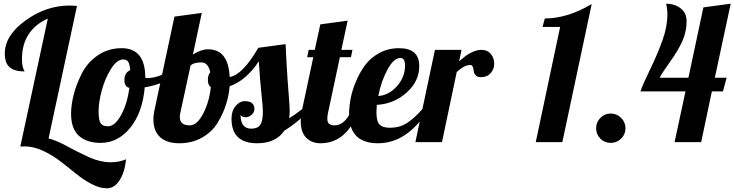

<svg xmlns="http://www.w3.org/2000/svg" viewBox="-20 -770 3978 1040"><path d="M397 -738 243 -20Q283 -11 343 22Q403 55 463.5 82Q524 109 579 109Q624 109 663 93Q655 165 627 207.5Q599 250 559 250Q520 250 475.5 226.5Q431 203 390 169.5Q349 136 306 103Q263 70 212.5 46.5Q162 23 113 23Q98 23 90 24L239 -669Q173 -641 136 -585.5Q99 -530 99 -451Q99 -428 102 -413.5Q105 -399 109 -392Q113 -385 113 -383Q59 -383 32.5 -405.5Q6 -428 6 -480Q6 -578 118 -659Q230 -740 357 -740Q371 -740 397 -738Z M639 -509Q767 -509 767 -349Q771 -347 778 -347Q846 -347 932 -407L941 -380Q882 -316 764 -297Q752 -160 685.5 -78Q619 4 525 4Q451 4 408 -34Q365 -72 365 -154Q365 -202 379.5 -258.5Q394 -315 424 -373.5Q454 -432 510 -470.5Q566 -509 639 -509ZM565 -86Q602 -86 635.5 -146Q669 -206 681 -294Q654 -300 654 -336Q654 -376 685 -390Q683 -422 674.5 -435Q666 -448 647 -448Q614 -448 582 -398Q550 -348 532 -283Q514 -218 514 -167Q514 -119 525 -102.5Q536 -86 565 -86Z M1617 -179H1659Q1602 -113 1520 -62Q1474 6 1373 6Q1234 6 1234 -127Q1234 -169 1256 -195.5Q1278 -222 1306 -222Q1358 -222 1358 -180Q1358 -162 1343.5 -148.5Q1329 -135 1310 -135Q1290 -135 1283 -148Q1283 -73 1341 -73Q1375 -73 1389.5 -93.5Q1404 -114 1404 -166Q1404 -190 1396 -264Q1388 -338 1382 -438Q1312 -333 1224 -303Q1220 -253 1204 -203Q1188 -153 1158 -104Q1128 -55 1074 -24.5Q1020 6 951 6Q883 6 847 -27.5Q811 -61 811 -122Q811 -150 818 -179L925 -680L1073 -700L1025 -475Q1071 -503 1107 -503Q1217 -503 1224 -353Q1294 -364 1379 -511L1527 -531Q1532 -421 1537.5 -341.5Q1543 -262 1546 -227.5Q1549 -193 1549 -167Q1549 -146 1546 -130Q1576 -147 1617 -179ZM1106 -338Q1106 -363 1119 -379Q1107 -432 1071 -432Q1027 -432 1012 -414L957 -160Q954 -148 954 -137Q954 -91 1007 -91Q1048 -91 1081 -155.5Q1114 -220 1122 -298Q1106 -308 1106 -338Z M1715 -638 1863 -658 1829 -500H1889L1881 -460H1821L1757 -160Q1753 -143 1753 -128Q1753 -108 1762.5 -99.5Q1772 -91 1794 -91Q1823 -91 1848 -116Q1873 -141 1884 -179H1926Q1861 6 1716 6Q1668 6 1638.5 -24Q1609 -54 1609 -114Q1609 -141 1617 -179L1677 -460H1644L1652 -500H1685Z M2019 -162Q2019 -113 2036 -95.5Q2053 -78 2091 -78Q2145 -78 2184.5 -103.5Q2224 -129 2268 -179H2302Q2187 6 2027 6Q1871 6 1871 -153Q1871 -191 1879 -234.5Q1887 -278 1907.5 -327.5Q1928 -377 1957.5 -417Q1987 -457 2035 -483Q2083 -509 2141 -509Q2251 -509 2251 -413Q2251 -329 2182 -268Q2113 -207 2021 -202Q2019 -174 2019 -162ZM2174 -415Q2174 -456 2149 -456Q2113 -456 2079 -393.5Q2045 -331 2029 -250Q2087 -254 2130.5 -303.5Q2174 -353 2174 -415Z M2336 -500H2480L2467 -438Q2490 -458 2504 -468.5Q2518 -479 2542 -489.5Q2566 -500 2588 -500Q2620 -500 2638.5 -478Q2657 -456 2657 -425Q2657 -396 2638 -374Q2619 -352 2585 -352Q2566 -352 2556.5 -362.5Q2547 -373 2546 -385Q2545 -397 2541 -407.5Q2537 -418 2527 -418Q2495 -418 2454 -380L2374 0H2230Z M3185 -748 3026 0H2882L3014 -624H2919L2931 -670Q3054 -670 3185 -748Z M3232 -19Q3209 -42 3209 -75Q3209 -108 3232 -131.5Q3255 -155 3288 -155Q3321 -155 3344.5 -131.5Q3368 -108 3368 -75Q3368 -42 3344.5 -19Q3321 4 3288 4Q3255 4 3232 -19Z M3693 -275H3449Q3461 -311 3500.5 -392Q3540 -473 3567.5 -549Q3595 -625 3595 -690Q3595 -722 3588 -750Q3634 -750 3666.5 -725Q3699 -700 3699 -655Q3699 -598 3676 -547Q3653 -496 3610 -436Q3567 -376 3553 -349H3709L3790 -730L3938 -750L3852 -349H3916L3896 -275H3836L3778 0H3634Z"/></svg>

Font: Lobster 1.4
Style: Regular
Weight: 400
Designer: Pablo Impallari
Foundry: Pablo Impallari. www.impallari.com
Version: Version 1.4